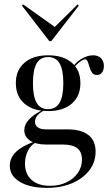

<svg xmlns="http://www.w3.org/2000/svg" viewBox="-20 -685 522 897"><path d="M198.4 192.7Q119.4 192.7 72.6 164.5Q25.8 136.3 25.8 89.5Q25.8 52.4 55.2 24.2Q84.7 -4 141.1 -23.4L146.8 -19.4Q124.2 -7.3 110.5 19.4Q96.8 46 96.8 79Q96.8 128.2 127.8 155.6Q158.9 183.1 214.5 183.1Q257.3 183.1 290.7 166.9Q324.2 150.8 343.5 123Q362.9 95.2 362.9 60.5Q362.9 25 341.1 7.7Q319.4 -9.7 274.2 -9.7H196Q148.4 -9.7 121 -27.8Q93.5 -46 93.5 -76.6Q93.5 -102.4 114.5 -125.8Q135.5 -149.2 175.8 -169.4L183.9 -168.5Q162.1 -155.6 152.8 -143.1Q143.5 -130.6 143.5 -116.1Q143.5 -99.2 156.9 -89.9Q170.2 -80.6 194.4 -80.6H294.4Q358.9 -80.6 392.7 -54.4Q426.6 -28.2 426.6 23.4Q426.6 72.6 397.2 110.9Q367.7 149.2 316.5 171Q265.3 192.7 198.4 192.7ZM204.8 -166.1Q134.7 -166.1 94.4 -200.8Q54 -235.5 54 -296.8Q54 -357.3 94.4 -391.9Q134.7 -426.6 204.8 -426.6Q275 -426.6 315.3 -392.3Q355.6 -358.1 355.6 -296.8Q355.6 -235.5 315.3 -200.8Q275 -166.1 204.8 -166.1ZM204.8 -175Q240.3 -175 258.1 -204.8Q275.8 -234.7 275.8 -296.8Q275.8 -358.9 258.5 -388.7Q241.1 -418.5 204.8 -418.5Q168.5 -418.5 151.2 -388.7Q133.9 -358.9 133.9 -296.8Q133.9 -234.7 151.2 -204.8Q168.5 -175 204.8 -175ZM433.1 -334.7Q417.7 -334.7 410.1 -345.6Q402.4 -356.5 398.4 -371Q394.4 -385.5 389.9 -396.8Q385.5 -408.1 377.4 -408.1Q371.8 -408.1 360.5 -401.2Q349.2 -394.4 337.1 -382.3Q325 -370.2 317.7 -354L312.9 -359.7Q326.6 -387.9 356 -407.3Q385.5 -426.6 414.5 -426.6Q437.9 -426.6 451.6 -413.3Q465.3 -400 465.3 -376.6Q465.3 -357.3 456.5 -346Q447.6 -334.7 433.1 -334.7ZM342.7 -664.5 348.4 -658.9 219.4 -492.7H210.5L82.3 -658.9L87.9 -664.5L250 -549.2L226.6 -550Z"/></svg>

Font: Playfair 144pt
Style: Regular
Weight: 400
Designer: Claus Eggers Sørensen
Foundry: Claus Eggers Sørensen
Version: Version 2.001;gftools[0.9.30]